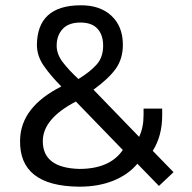

<svg xmlns="http://www.w3.org/2000/svg" viewBox="-20 -688 717 718"><path d="M493.7 -75.7 574.4 7.3 628.9 -44.1 551.2 -124Q586.9 -180.1 586.5 -258.5V-281.9H516.9V-258.8Q517.1 -211.6 500.3 -176.2L329.6 -352.6Q387.5 -394.8 413.5 -431.8Q439.5 -468.8 439.5 -520.6Q439.5 -589.5 396.3 -629.4Q353.1 -669.2 279.9 -668.2Q119.8 -667 118 -520.6Q118 -478.8 144.1 -441.3Q170.2 -403.8 209.4 -364.7Q57.5 -288 55.1 -164.7Q50.5 8.5 276.7 10.1Q348.7 10.1 404.1 -12.4Q459.6 -34.9 493.7 -75.7ZM273.4 -392.5Q236.5 -426.6 214.2 -456.1Q191.9 -485.7 191.9 -517.3Q191.9 -555.1 214.1 -579.4Q236.3 -603.7 280.7 -603.7Q323.8 -603.7 344.7 -580.4Q365.7 -557.1 365.7 -517.3Q365.7 -474.5 342.1 -447.5Q318.5 -420.4 273.4 -392.5ZM140.1 -159.3Q139.3 -243.4 263.7 -308.3L439.3 -127.2Q390.9 -56.3 276.7 -56.3Q140.4 -59.9 140.1 -159.3Z"/></svg>

Font: Arad-FD-VF Thin
Style: Regular
Weight: 100
Designer: Mohammad Darvishi
Version: Version 1.010;September 21, 2024;FontCreator 15.0.0.2992 64-